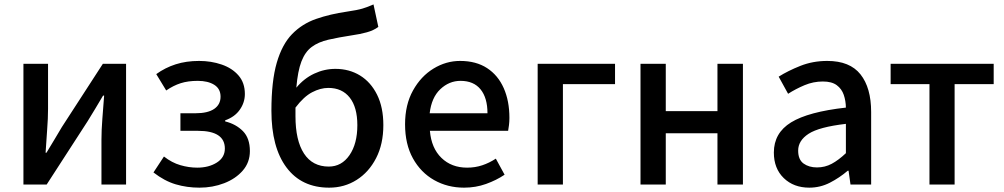

<svg xmlns="http://www.w3.org/2000/svg" viewBox="-20 -842 4582 876"><path d="M86.9 0V-550.8H199.2V-345.2Q199.2 -302.2 195.1 -249.8Q190.9 -197.3 188 -145H191.9Q207 -169.9 227.3 -203.6Q247.6 -237.3 262.2 -262.2L449.2 -550.8H555.2V0H442.9V-205.1Q442.9 -247.6 447 -300Q451.2 -352.5 455.1 -405.8H450.2Q435.1 -380.4 415 -346.7Q395 -313 379.9 -289.1L192.9 0Z M890.1 14.2Q833 14.2 781.7 -1Q730.5 -16.1 680.2 -55.2L728 -127.9Q764.2 -99.6 803 -88.4Q841.8 -77.1 879.9 -77.1Q932.6 -77.1 969.2 -100.3Q1005.9 -123.5 1005.9 -164.1Q1005.9 -245.1 883.3 -245.1H803.2V-325.2H871.1Q928.2 -325.2 957.3 -345.2Q986.3 -365.2 986.3 -400.9Q986.3 -437 957.5 -455.1Q928.7 -473.1 882.3 -473.1Q837.9 -473.1 804.4 -462.4Q771 -451.7 738.3 -429.2L692.9 -503.9Q733.4 -533.2 781.5 -548.6Q829.6 -564 888.2 -564Q943.4 -564 991.2 -547.6Q1039.1 -531.2 1068.1 -497.8Q1097.2 -464.4 1097.2 -413.1Q1097.2 -374.5 1074.2 -341.6Q1051.3 -308.6 1007.3 -293V-288.1Q1056.6 -275.9 1088.4 -243.7Q1120.1 -211.4 1120.1 -152.8Q1120.1 -101.1 1087.6 -63.7Q1055.2 -26.4 1002.7 -6.1Q950.2 14.2 890.1 14.2Z M1481.9 14.2Q1356 14.2 1287.1 -77.9Q1218.3 -169.9 1218.3 -336.9Q1218.3 -471.7 1242.7 -555.7Q1267.1 -639.6 1312.7 -686.5Q1358.4 -733.4 1422.1 -755.6Q1485.8 -777.8 1564 -789.1Q1610.8 -795.9 1634.3 -803Q1657.7 -810.1 1684.1 -821.8L1706.1 -719.2Q1684.6 -703.1 1653.6 -694.6Q1622.6 -686 1587.9 -681.2Q1523.9 -671.4 1478.3 -660.9Q1432.6 -650.4 1402.3 -627.9Q1372.1 -605.5 1355.2 -561.5Q1338.4 -517.6 1332 -441.9Q1366.7 -483.9 1413.3 -505.9Q1460 -527.8 1510.3 -527.8Q1573.2 -527.8 1622.6 -497.6Q1671.9 -467.3 1700.4 -409.9Q1729 -352.5 1729 -271Q1729 -184.6 1696 -120.6Q1663.1 -56.6 1607.2 -21.2Q1551.3 14.2 1481.9 14.2ZM1328.1 -351.1V-312Q1328.1 -201.2 1366.9 -141.6Q1405.8 -82 1480 -82Q1538.6 -82 1574.5 -134Q1610.4 -186 1610.4 -271Q1610.4 -352.5 1575.7 -396.7Q1541 -440.9 1478 -440.9Q1441.9 -440.9 1404.1 -421.1Q1366.2 -401.4 1328.1 -351.1Z M2097.2 14.2Q2022 14.2 1960.9 -20.3Q1899.9 -54.7 1864 -119.4Q1828.1 -184.1 1828.1 -274.9Q1828.1 -364.3 1864.3 -429.2Q1900.4 -494.1 1957.8 -529.1Q2015.1 -564 2079.1 -564Q2152.3 -564 2202.4 -531.2Q2252.4 -498.5 2278.3 -439.9Q2304.2 -381.3 2304.2 -304.2Q2304.2 -286.6 2302.2 -271Q2300.3 -255.4 2298.3 -245.1H1941.4Q1948.2 -166 1994.1 -121.6Q2040 -77.1 2111.3 -77.1Q2147.9 -77.1 2180.2 -87.9Q2212.4 -98.6 2242.2 -118.2L2282.2 -44.9Q2244.6 -19.5 2197.5 -2.7Q2150.4 14.2 2097.2 14.2ZM1940.4 -325.2H2204.1Q2204.1 -395.5 2172.6 -434.3Q2141.1 -473.1 2081.1 -473.1Q2029.3 -473.1 1989 -435.1Q1948.7 -397 1940.4 -325.2Z M2433.1 0V-550.8H2786.1V-458H2548.3V0Z M2902.3 0V-550.8H3017.6V-335H3253.4V-550.8H3369.6V0H3253.4V-233.9H3017.6V0Z M3672.4 14.2Q3601.1 14.2 3555.9 -29.5Q3510.7 -73.2 3510.7 -146Q3510.7 -235.4 3589.4 -283.7Q3668 -332 3839.4 -351.1Q3838.9 -382.3 3829.6 -409.4Q3820.3 -436.5 3797.6 -453.4Q3774.9 -470.2 3734.4 -470.2Q3690.9 -470.2 3650.9 -453.4Q3610.8 -436.5 3575.7 -414.1L3532.7 -492.2Q3575.2 -519 3631.8 -541.5Q3688.5 -564 3754.4 -564Q3857.4 -564 3906 -502.7Q3954.6 -441.4 3954.6 -331.1V0H3860.4L3851.6 -63H3847.7Q3810.1 -30.8 3766.1 -8.3Q3722.2 14.2 3672.4 14.2ZM3707.5 -78.1Q3743.7 -78.1 3774.7 -94.7Q3805.7 -111.3 3839.4 -143.1V-276.9Q3717.3 -262.7 3669.4 -231.7Q3621.6 -200.7 3621.6 -154.8Q3621.6 -113.8 3646.2 -95.9Q3670.9 -78.1 3707.5 -78.1Z M4220.7 0V-458H4043.5V-550.8H4513.7V-458H4335.4V0Z"/></svg>

Font: Source Han Sans CN Medium
Style: Regular
Weight: 500
Designer: Ryoko NISHIZUKA  (kana, bopomofo & ideographs); Paul D. Hunt (Latin, Greek & Cyrillic); Sandoll Communications , Soo-you
Foundry: Adobe
Version: Version 2.004;hotconv 1.0.118;makeotfexe 2.5.65603